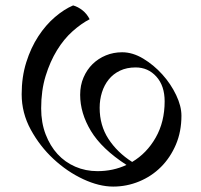

<svg xmlns="http://www.w3.org/2000/svg" viewBox="-20 -729 742 709"><path d="M132 -329Q132 -276 148.5 -233Q165 -190 192.5 -160Q220 -130 258 -113.5Q296 -97 340 -97Q398 -97 447 -120Q356 -179 316 -245Q276 -311 276 -379Q276 -414 288.5 -443Q301 -472 322 -492.5Q343 -513 371 -524.5Q399 -536 431 -536Q470 -536 509 -512.5Q548 -489 579.5 -454Q611 -419 630.5 -378Q650 -337 650 -302Q650 -243 629.5 -195Q609 -147 574.5 -112.5Q540 -78 494 -59Q448 -40 398 -40Q346 -40 287 -67.5Q228 -95 177.5 -142Q127 -189 93.5 -250.5Q60 -312 60 -381Q60 -445 77 -499Q94 -553 121.5 -595Q149 -637 183 -666Q217 -695 250 -709Q268 -704 284.5 -691Q301 -678 311 -658Q280 -642 248 -613.5Q216 -585 190.5 -543.5Q165 -502 148.5 -448.5Q132 -395 132 -329ZM348 -331Q348 -266 380.5 -216Q413 -166 468 -131Q522 -163 555 -221Q588 -279 588 -355Q588 -412 557.5 -446Q527 -480 481 -480Q448 -480 423 -468Q398 -456 381.5 -435.5Q365 -415 356.5 -388Q348 -361 348 -331Z"/></svg>

Font: Gotu
Style: Regular
Weight: 400
Designer: Sarang Kulkarni & Kailash Malviya
Foundry: Ek Type
Version: Version 2.320;hotconv 1.0.109;makeotfexe 2.5.65596; ttfautoh